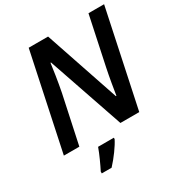

<svg xmlns="http://www.w3.org/2000/svg" viewBox="-211 -864 1165 1235"><g transform="rotate(-30 371.0 -246.5)"><path d="M31 0H146L222 -356C236 -425 252 -534 255 -560H259L451 0H591L742 -714H626L550 -355C537 -294 523 -208 516 -164H512L326 -714H182ZM185 208V221H258C302 174 348 110 367 71V61H250C235 104 204 171 185 208Z"/></g></svg>

Font: Noto Sans SemiBold
Style: Italic
Weight: 600
Italic angle: -12°
Designer: Monotype Design Team
Foundry: Monotype Imaging Inc.
Version: Version 2.013